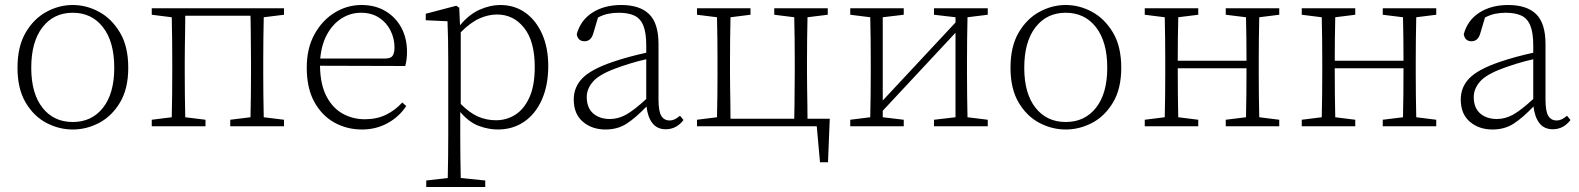

<svg xmlns="http://www.w3.org/2000/svg" viewBox="-20 -505 6316 768"><path d="M271 13Q216 13 165.5 -13.5Q115 -40 82.5 -95Q50 -150 50 -234Q50 -319 82.5 -374.5Q115 -430 165.5 -457.5Q216 -485 271 -485Q326 -485 376.5 -457.5Q427 -430 460 -374.5Q493 -319 493 -234Q493 -150 460 -95Q427 -40 376.5 -13.5Q326 13 271 13ZM271 -17Q347 -17 392 -74Q437 -131 437 -234Q437 -338 392 -396Q347 -454 271 -454Q195 -454 150 -396Q105 -338 105 -234Q105 -131 150 -74Q195 -17 271 -17Z M587 0V-26L667 -36Q668 -74 668.5 -123.5Q669 -173 669 -210V-262Q669 -299 668.5 -348.5Q668 -398 667 -436L587 -446V-472H1116V-446L1035 -436Q1034 -398 1033.5 -348.5Q1033 -299 1033 -262V-210Q1033 -173 1033.5 -123.5Q1034 -74 1035 -36L1116 -26V0H901V-26L982 -36Q983 -74 983.5 -123.5Q984 -173 984 -210V-262Q984 -288 983.5 -320Q983 -352 983 -384.5Q983 -417 982 -442H721Q721 -417 720.5 -384.5Q720 -352 719.5 -320Q719 -288 719 -262V-210Q719 -173 719.5 -123.5Q720 -74 721 -36L802 -26V0Z M1424 -454Q1382 -454 1346.5 -431.5Q1311 -409 1288.5 -368Q1266 -327 1261 -271H1522Q1543 -271 1550.5 -282Q1558 -293 1558 -315Q1558 -351 1542 -383Q1526 -415 1496 -434.5Q1466 -454 1424 -454ZM1428 13Q1368 13 1318 -14.5Q1268 -42 1237.5 -97Q1207 -152 1207 -235Q1207 -311 1237.5 -367Q1268 -423 1318 -454Q1368 -485 1426 -485Q1481 -485 1522 -460.5Q1563 -436 1585.5 -394Q1608 -352 1608 -298Q1608 -280 1606 -266Q1604 -252 1601 -241L1260 -242Q1261 -168 1285.5 -120.5Q1310 -73 1350.5 -50.5Q1391 -28 1439 -28Q1487 -28 1524 -46Q1561 -64 1589 -95L1605 -81Q1577 -38 1530.5 -12.5Q1484 13 1428 13Z M1968 -447Q1934 -447 1898.5 -431.5Q1863 -416 1823 -376V-89Q1859 -53 1892.5 -38.5Q1926 -24 1964 -24Q2006 -24 2041 -46Q2076 -68 2097.5 -115Q2119 -162 2119 -237Q2119 -340 2076.5 -393.5Q2034 -447 1968 -447ZM1971 13Q1934 13 1895 -1.5Q1856 -16 1821 -57V32Q1821 71 1821.5 118.5Q1822 166 1823 207L1921 217V243H1685V217L1771 207Q1772 167 1772.5 119.5Q1773 72 1773 33V-256Q1773 -351 1770 -420L1683 -424V-450L1805 -482L1817 -474L1820 -404Q1857 -448 1899 -466.5Q1941 -485 1981 -485Q2038 -485 2081 -454.5Q2124 -424 2148.5 -369Q2173 -314 2173 -241Q2173 -164 2147.5 -106.5Q2122 -49 2076.5 -18Q2031 13 1971 13Z M2643 12Q2609 12 2590 -12Q2571 -36 2566 -79Q2522 -33 2486 -10Q2450 13 2402 13Q2348 13 2311.5 -18Q2275 -49 2275 -107Q2275 -157 2310 -192.5Q2345 -228 2430 -257Q2462 -268 2497 -277.5Q2532 -287 2565 -294V-322Q2565 -375 2553 -403.5Q2541 -432 2516.5 -443Q2492 -454 2455 -454Q2434 -454 2413.5 -450Q2393 -446 2372 -435L2353 -371Q2344 -340 2318 -340Q2292 -340 2287 -368Q2302 -424 2349.5 -454.5Q2397 -485 2465 -485Q2539 -485 2576.5 -448.5Q2614 -412 2614 -329V-108Q2614 -59 2625.5 -41Q2637 -23 2659 -23Q2678 -23 2700 -42L2714 -25Q2686 12 2643 12ZM2327 -117Q2327 -74 2352.5 -51.5Q2378 -29 2420 -29Q2453 -29 2484.5 -46.5Q2516 -64 2565 -109V-268Q2533 -261 2499 -250.5Q2465 -240 2439 -230Q2375 -206 2351 -177.5Q2327 -149 2327 -117Z M3077 -446V-472H3291V-446L3210 -436Q3209 -398 3208.5 -348.5Q3208 -299 3208 -262V-210Q3208 -185 3208.5 -152.5Q3209 -120 3209.5 -88Q3210 -56 3210 -30H3299L3292 144H3260L3247 0H2768V-26L2848 -36Q2849 -74 2849.5 -123.5Q2850 -173 2850 -210V-262Q2850 -299 2849.5 -348.5Q2849 -398 2848 -436L2768 -446V-472H2982V-446L2902 -436Q2901 -398 2900.5 -348.5Q2900 -299 2900 -262V-210Q2900 -185 2900.5 -152.5Q2901 -120 2901.5 -88Q2902 -56 2902 -30H3157Q3158 -56 3158 -88Q3158 -120 3158.5 -152.5Q3159 -185 3159 -210V-262Q3159 -299 3158.5 -348.5Q3158 -398 3157 -436Z M3716 -446V-472H3931V-446L3850 -436Q3849 -398 3848.5 -348.5Q3848 -299 3848 -262V-210Q3848 -173 3848.5 -123.5Q3849 -74 3850 -36L3931 -26V0H3716V-26L3802 -36V-374L3511 -62V-36L3595 -26V0H3381V-26L3461 -36Q3462 -74 3462.5 -123.5Q3463 -173 3463 -210V-262Q3463 -299 3462.5 -348.5Q3462 -398 3461 -436L3381 -446V-472H3595V-446L3511 -436V-103L3802 -415V-436Z M4243 13Q4188 13 4137.5 -13.5Q4087 -40 4054.5 -95Q4022 -150 4022 -234Q4022 -319 4054.5 -374.5Q4087 -430 4137.5 -457.5Q4188 -485 4243 -485Q4298 -485 4348.5 -457.5Q4399 -430 4432 -374.5Q4465 -319 4465 -234Q4465 -150 4432 -95Q4399 -40 4348.5 -13.5Q4298 13 4243 13ZM4243 -17Q4319 -17 4364 -74Q4409 -131 4409 -234Q4409 -338 4364 -396Q4319 -454 4243 -454Q4167 -454 4122 -396Q4077 -338 4077 -234Q4077 -131 4122 -74Q4167 -17 4243 -17Z M4883 -446V-472H5097V-446L5017 -436Q5016 -398 5015.5 -348.5Q5015 -299 5015 -262V-210Q5015 -173 5015.5 -123.5Q5016 -74 5017 -36L5097 -26V0H4883V-26L4964 -36Q4965 -75 4965.5 -129Q4966 -183 4966 -232H4691Q4691 -180 4691.5 -127Q4692 -74 4693 -36L4773 -26V0H4559V-26L4639 -36Q4640 -74 4640.5 -123.5Q4641 -173 4641 -210V-262Q4641 -299 4640.5 -348.5Q4640 -398 4639 -436L4559 -446V-472H4773V-446L4693 -436Q4692 -399 4691.5 -350.5Q4691 -302 4691 -262H4966Q4966 -303 4965.5 -351Q4965 -399 4964 -436Z M5511 -446V-472H5725V-446L5645 -436Q5644 -398 5643.5 -348.5Q5643 -299 5643 -262V-210Q5643 -173 5643.5 -123.5Q5644 -74 5645 -36L5725 -26V0H5511V-26L5592 -36Q5593 -75 5593.5 -129Q5594 -183 5594 -232H5319Q5319 -180 5319.5 -127Q5320 -74 5321 -36L5401 -26V0H5187V-26L5267 -36Q5268 -74 5268.5 -123.5Q5269 -173 5269 -210V-262Q5269 -299 5268.5 -348.5Q5268 -398 5267 -436L5187 -446V-472H5401V-446L5321 -436Q5320 -399 5319.5 -350.5Q5319 -302 5319 -262H5594Q5594 -303 5593.5 -351Q5593 -399 5592 -436Z M6191 12Q6157 12 6138 -12Q6119 -36 6114 -79Q6070 -33 6034 -10Q5998 13 5950 13Q5896 13 5859.5 -18Q5823 -49 5823 -107Q5823 -157 5858 -192.5Q5893 -228 5978 -257Q6010 -268 6045 -277.5Q6080 -287 6113 -294V-322Q6113 -375 6101 -403.5Q6089 -432 6064.5 -443Q6040 -454 6003 -454Q5982 -454 5961.5 -450Q5941 -446 5920 -435L5901 -371Q5892 -340 5866 -340Q5840 -340 5835 -368Q5850 -424 5897.5 -454.5Q5945 -485 6013 -485Q6087 -485 6124.5 -448.5Q6162 -412 6162 -329V-108Q6162 -59 6173.5 -41Q6185 -23 6207 -23Q6226 -23 6248 -42L6262 -25Q6234 12 6191 12ZM5875 -117Q5875 -74 5900.5 -51.5Q5926 -29 5968 -29Q6001 -29 6032.5 -46.5Q6064 -64 6113 -109V-268Q6081 -261 6047 -250.5Q6013 -240 5987 -230Q5923 -206 5899 -177.5Q5875 -149 5875 -117Z"/></svg>

Font: Source Serif Pro Light
Style: Regular
Weight: 300
Designer: Frank Grießhammer
Foundry: Adobe Systems Incorporated
Version: Version 3.001;hotconv 1.0.111;makeotfexe 2.5.65597